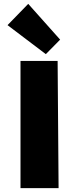

<svg xmlns="http://www.w3.org/2000/svg" viewBox="-20 -973 409 993"><path d="M86 -658H278L283 0H86ZM19 -843 126 -953 291 -768 217 -693Z"/></svg>

Font: Ysabeau Heavy
Style: Regular
Weight: 800
Designer: Christian Thalmann (Catharsis Fonts)
Version: Version 0.003